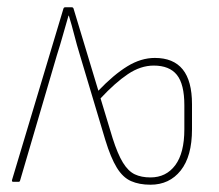

<svg xmlns="http://www.w3.org/2000/svg" viewBox="-20 -499 600 527"><path d="M393 8Q362 8 339.5 -2Q317 -12 300.5 -39Q284 -66 269 -115L199 -349Q191 -375 184 -402.5Q177 -430 169 -456H168Q160 -429 152.5 -402Q145 -375 136 -347L35 -3Q34 0 32 0H16Q12 0 13 -5L154 -475Q155 -479 159 -479H177Q181 -479 182 -475L250 -250Q292 -294 329.5 -317Q367 -340 405 -340Q456 -340 481.5 -308.5Q507 -277 507 -213V-144Q507 -70 476 -31Q445 8 393 8ZM393 -12Q436 -12 461 -45.5Q486 -79 486 -144V-210Q486 -268 465.5 -293.5Q445 -319 402 -319Q366 -319 331 -295.5Q296 -272 256 -229L289 -120Q303 -76 317.5 -52.5Q332 -29 350 -20.5Q368 -12 393 -12Z"/></svg>

Font: Sofia Sans Condensed Thin
Style: Regular
Weight: 250
Version: Version 4.100